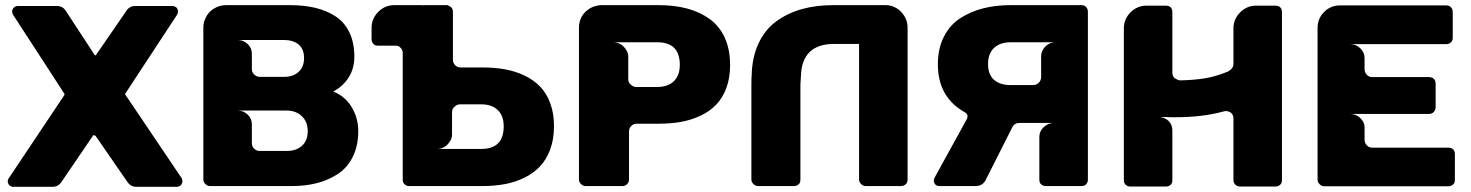

<svg xmlns="http://www.w3.org/2000/svg" viewBox="-20 -720 5671 740"><path d="M676.8 -5.9Q669.4 0 662.1 0H504.9Q483.4 0 470.2 -20L348.1 -196.8Q346.7 -197.3 343.8 -198.2Q340.8 -199.2 339.8 -199.2L217.8 -20Q204.6 0 183.1 0H30.8Q23.4 0 16.1 -5.9Q9.8 -13.7 9.8 -21Q9.8 -27.3 13.2 -32.2L227.1 -352.1Q229.5 -354.5 228 -358.9L29.8 -664.1Q26.9 -669.9 26.9 -675.8Q26.9 -684.1 33.2 -690.4Q39.6 -696.8 47.9 -696.8H200.2Q223.1 -696.8 235.8 -674.8L342.8 -511.2Q344.2 -506.8 349.1 -506.8L464.8 -674.8Q477.5 -696.8 500 -696.8H645Q652.8 -696.8 660.2 -690.9Q666 -683.6 666 -675.8Q666 -669.9 663.1 -664.1L463.9 -360.8Q460.9 -357.9 463.9 -354L680.2 -33.2Q683.1 -27.3 683.1 -21Q683.1 -13.7 676.8 -5.9Z M763.7 -27.8V-612.8Q763.7 -634.3 772.9 -651.9Q782.7 -673.3 804.4 -686.8Q826.2 -700.2 850.6 -700.2H1096.7Q1151.4 -700.2 1194.8 -689.9Q1238.3 -679.7 1272.9 -657.2Q1307.6 -634.8 1326.7 -595.2Q1345.7 -555.7 1345.7 -501Q1345.7 -457 1324.5 -422.6Q1303.2 -388.2 1264.6 -367.2Q1310.1 -349.1 1335.4 -307.1Q1360.8 -265.1 1360.8 -214.8Q1360.8 -158.7 1340.1 -116.5Q1319.3 -74.2 1283 -50Q1246.6 -25.9 1202.1 -14.4Q1157.7 -2.9 1105 -2.9H788.6Q779.3 -2.9 771.5 -10.7Q763.7 -18.6 763.7 -27.8ZM981 -138.2H1085Q1122.1 -138.2 1144 -158.2Q1166 -178.2 1166 -214.8Q1166 -250.5 1143.3 -272.2Q1120.6 -293.9 1085 -293.9H896Q918 -293.9 934.3 -278.6Q950.7 -263.2 950.7 -241.2V-168Q950.7 -155.3 959.7 -146.7Q968.8 -138.2 981 -138.2ZM981 -423.8H1075.7Q1109.9 -423.8 1130.9 -443.1Q1151.9 -462.4 1151.9 -496.1Q1151.9 -530.8 1130.9 -548.8Q1107.9 -565.9 1075.7 -565.9H896Q918 -565.9 934.3 -550.5Q950.7 -535.2 950.7 -513.2V-453.1Q950.7 -441.4 960 -432.6Q969.2 -423.8 981 -423.8Z M2115.2 -233.9Q2115.2 -183.6 2100.6 -144Q2085.9 -104.5 2061 -78.4Q2036.1 -52.2 2000.7 -34.9Q1965.3 -17.6 1925.5 -10.3Q1885.7 -2.9 1839.4 -2.9H1557.1Q1545.9 -2.9 1539.1 -9.8Q1532.2 -16.6 1532.2 -27.8V-519Q1530.8 -528.8 1524.4 -535.2Q1518.6 -542.5 1509.3 -543.9H1437.5Q1424.8 -543.9 1419.4 -550.8Q1412.1 -558.1 1412.1 -569.8V-612.8Q1412.1 -648.4 1438 -674.3Q1463.9 -700.2 1499.5 -700.2H1608.4V-699.2L1617.2 -700.2H1705.6V-699.2Q1712.4 -697.8 1717.3 -692.9H1718.3Q1725.6 -685.5 1725.6 -674.8V-490.2Q1725.6 -477.5 1734.1 -468.8Q1742.7 -460 1755.4 -460H1839.4Q1885.7 -460 1925.8 -452.9Q1965.8 -445.8 2001.2 -429Q2036.6 -412.1 2061.5 -386.5Q2086.4 -360.8 2100.8 -322Q2115.2 -283.2 2115.2 -233.9ZM1921.4 -232.9Q1921.4 -273.9 1898.4 -295.9Q1875.5 -317.9 1834.5 -317.9H1753.4Q1741.2 -317.9 1732.4 -309.1Q1722.2 -301.8 1722.2 -287.1V-201.2Q1722.2 -180.2 1702.1 -160.2Q1694.3 -153.8 1683.1 -148.9Q1672.9 -146 1665.5 -146H1834.5Q1921.4 -146 1921.4 -232.9Z M2793.9 -469.2Q2793.9 -419.4 2779.3 -380.4Q2764.6 -341.3 2739.5 -315.7Q2714.4 -290 2678.5 -273.4Q2642.6 -256.8 2603.3 -250Q2564 -243.2 2518.1 -243.2H2434.1Q2421.4 -243.2 2412.8 -234.4Q2404.3 -225.6 2404.3 -212.9V-27.8Q2404.3 -17.6 2397 -10.3Q2389.6 -2.9 2379.4 -2.9H2236.3Q2227.1 -2.9 2219.2 -10.7Q2211.4 -18.6 2211.4 -27.8V-612.8Q2211.4 -641.6 2226.3 -662.8Q2241.2 -684.1 2268.1 -694.8Q2286.1 -700.2 2298.3 -700.2H2518.1Q2578.6 -700.2 2627.7 -687.3Q2676.8 -674.3 2714.6 -647.2Q2752.4 -620.1 2773.2 -575Q2793.9 -529.8 2793.9 -469.2ZM2600.1 -470.2Q2600.1 -557.1 2513.2 -557.1H2344.2Q2352.1 -557.1 2362.3 -554.2Q2373.5 -549.3 2381.3 -543Q2401.4 -522.9 2401.4 -502V-416Q2401.4 -400.9 2411.1 -394Q2420.4 -384.8 2432.1 -384.8H2513.2Q2554.2 -384.8 2577.1 -407Q2600.1 -429.2 2600.1 -470.2Z M3478 -612.8V-27.8Q3478 -15.6 3470.7 -9.8Q3463.9 -2.9 3451.7 -2.9H3315.9Q3306.6 -2.9 3298.8 -10.7Q3291 -18.6 3291 -27.8V-550.8H3195.8Q3069.8 -550.8 3066.9 -425.8Q3066.4 -420.9 3065.9 -410.2Q3065.4 -399.4 3064.9 -394V-27.8Q3064.9 -15.1 3058.1 -9.8Q3051.3 -2.9 3039.1 -2.9H2900.9Q2891.6 -2.9 2883.8 -10.7Q2876 -18.6 2876 -27.8V-395Q2876 -419.4 2877 -428.2Q2878.4 -498.5 2903.1 -551.8Q2927.7 -605 2970.9 -637Q3014.2 -668.9 3069.3 -684.6Q3124.5 -700.2 3190.9 -700.2H3396Q3430.2 -698.7 3454.1 -673.1Q3478 -647.5 3478 -612.8Z M4166 -692.9Q4172.9 -686 4172.9 -674.8V-27.8Q4172.9 -16.6 4166 -9.8Q4162.1 -4.4 4150.9 -2.9H4011.7Q3999.5 -2.9 3992.7 -9.8Q3985.8 -15.1 3985.8 -27.8V-192.9Q3985.8 -214.4 4002.9 -230.2Q4020 -246.1 4041 -246.1H3908.7Q3890.1 -246.1 3881.8 -230L3780.8 -29.8Q3769 -2.9 3739.7 -2.9H3600.1Q3590.8 -2.9 3585 -8.8Q3579.1 -16.1 3579.1 -23.9Q3579.1 -29.3 3582 -35.2L3707 -262.2Q3709 -268.1 3709 -272.9Q3709 -279.3 3700.7 -286.1Q3594.7 -343.8 3594.7 -472.2Q3594.7 -532.7 3617.7 -578.1Q3640.6 -623.5 3680.4 -649.4Q3720.2 -675.3 3768.8 -687.7Q3817.4 -700.2 3874 -700.2H4147.9Q4160.2 -700.2 4166 -692.9ZM4046.9 -557.1H3875Q3834.5 -557.1 3811.3 -535.4Q3788.1 -513.7 3788.1 -473.1Q3788.1 -432.6 3811 -412.4Q3834 -392.1 3875 -392.1H3961.9Q3974.6 -392.1 3983.6 -401.1Q3992.7 -410.2 3992.7 -422.9V-502.9Q3992.7 -524.4 4009 -540.8Q4025.4 -557.1 4046.9 -557.1Z M4311.5 -25.9V-610.8Q4311.5 -646.5 4337.2 -672.4Q4362.8 -698.2 4398.9 -698.2H4472.7Q4498.5 -698.2 4498.5 -671.9V-439.9Q4498.5 -422.9 4510.7 -417Q4521.5 -410.2 4529.8 -410.2Q4586.4 -411.6 4628.2 -418.9Q4669.9 -426.3 4713.9 -444.8Q4733.9 -456.1 4733.9 -474.1V-610.8Q4733.9 -646.5 4759.8 -672.4Q4785.6 -698.2 4820.8 -698.2H4894.5Q4920.9 -698.2 4920.9 -671.9V-25.9Q4920.9 -13.7 4913.6 -7.8Q4906.7 -1 4894.5 -1H4759.8Q4749 -1 4741.5 -8.1Q4733.9 -15.1 4733.9 -25.9V-263.2Q4733.9 -277.3 4724.6 -285.2Q4714.8 -292 4703.6 -292Q4701.7 -292 4693.8 -290Q4615.2 -268.1 4507.8 -268.1Q4482.4 -268.1 4473.6 -269H4451.7Q4471.7 -266.1 4485.8 -252Q4498.5 -237.8 4498.5 -216.8V-25.9Q4498.5 -13.2 4491.7 -7.8Q4484.9 -1 4472.7 -1H4336.9Q4325.7 -1 4318.6 -7.8Q4311.5 -14.6 4311.5 -25.9Z M5058.1 -26.9V-611.8Q5058.1 -648.4 5083.3 -673.8Q5108.4 -699.2 5145 -699.2H5553.2Q5565.4 -699.2 5572.3 -692.1Q5579.1 -685.1 5579.1 -672.9V-574.2Q5579.1 -562.5 5572.3 -557.1Q5564.9 -549.8 5553.2 -549.8H5184.1Q5206.5 -549.8 5222.9 -533.9Q5239.3 -518.1 5239.3 -496.1V-454.1Q5239.3 -440.9 5247.8 -431.9Q5256.3 -422.9 5269 -422.9H5487.3Q5499.5 -422.9 5506.3 -416Q5513.2 -409.2 5513.2 -397V-307.1Q5513.2 -295.9 5505.9 -288.3Q5498.5 -280.8 5487.3 -280.8H5184.1Q5205.6 -280.8 5222.4 -265.4Q5239.3 -250 5239.3 -229V-182.1Q5239.3 -168.9 5247.8 -159.9Q5256.3 -150.9 5269 -150.9H5561Q5587.4 -150.9 5587.4 -125V-26.9Q5587.4 -14.6 5580.1 -8.8Q5573.2 -2 5561 -2H5083.5Q5074.2 -2 5066.2 -9.8Q5058.1 -17.6 5058.1 -26.9Z"/></svg>

Font: Cunia
Style: Bold
Weight: 700
Designer: Alejo Bergmann, Denis Ignatov
Foundry: Hubert & Fischer
Version: Version 1.00 February 21, 2019, initial release